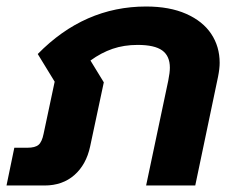

<svg xmlns="http://www.w3.org/2000/svg" viewBox="-40 -570 722 590"><path d="M4 -116H44Q68 -116 78.5 -125Q89 -134 94 -159L128 -319L76 -404Q219 -550 409 -550Q481 -550 532 -527.5Q583 -505 609 -466Q635 -427 635 -377Q635 -359 630 -334L560 0H409L477 -322Q482 -347 482 -362Q482 -398 458.5 -415Q435 -432 383 -432Q341 -432 306 -420Q271 -408 238 -384L279 -317L237 -120Q225 -64 188.5 -32Q152 0 97 0H-20Z"/></svg>

Font: Prompt SemiBold
Style: Italic
Weight: 600
Italic angle: -12°
Designer: Katatrad Team
Foundry: CadsonDemak
Version: Version 1.001